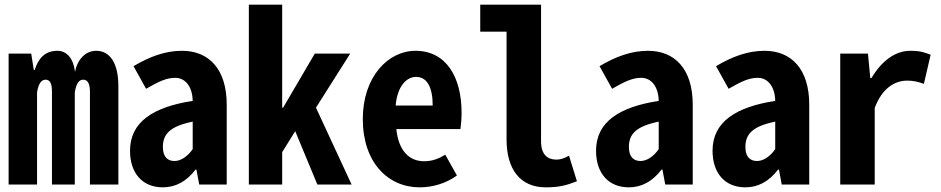

<svg xmlns="http://www.w3.org/2000/svg" viewBox="-20 -792 4040 824"><path d="M17 0H139V-396C145 -431 156 -450 176 -450C195 -450 203 -433 203 -397V0H301V-396C307 -431 317 -450 337 -450C356 -450 366 -434 366 -397V0H488V-423C488 -519 453 -574 393 -574C346 -574 312 -536 302 -484C295 -541 267 -574 226 -574C172 -574 144 -540 129 -492H125L114 -562H17Z M679 12C734 12 781 -14 819 -64H823L835 0H953V-343C953 -496 876 -574 761 -574C689 -574 622 -549 553 -508L607 -411C661 -442 694 -458 732 -458C776 -458 806 -419 807 -359C638 -333 538 -269 538 -145C538 -49 591 12 679 12ZM729 -101C701 -101 679 -117 679 -161C679 -217 710 -250 807 -270V-152C787 -123 758 -101 729 -101Z M1048 0H1191V-139L1247 -229L1342 0H1489L1336 -330L1483 -562H1331L1195 -330H1191V-772H1048Z M1781 12C1839 12 1896 -6 1941 -39L1891 -128C1861 -110 1834 -100 1800 -100C1735 -100 1690 -147 1681 -238H1956C1958 -252 1961 -280 1961 -307C1961 -463 1894 -574 1763 -574C1646 -574 1537 -463 1537 -281C1537 -95 1645 12 1781 12ZM1678 -339C1685 -420 1723 -462 1766 -462C1814 -462 1837 -415 1837 -339Z M2322 12C2379 12 2409 4 2456 -14L2422 -124C2401 -112 2385 -107 2368 -107C2330 -107 2302 -128 2302 -186V-772H2041V-656H2154V-193C2154 -65 2213 12 2322 12Z M2679 12C2734 12 2781 -14 2819 -64H2823L2835 0H2953V-343C2953 -496 2876 -574 2761 -574C2689 -574 2622 -549 2553 -508L2607 -411C2661 -442 2694 -458 2732 -458C2776 -458 2806 -419 2807 -359C2638 -333 2538 -269 2538 -145C2538 -49 2591 12 2679 12ZM2729 -101C2701 -101 2679 -117 2679 -161C2679 -217 2710 -250 2807 -270V-152C2787 -123 2758 -101 2729 -101Z M3179 12C3234 12 3281 -14 3319 -64H3323L3335 0H3453V-343C3453 -496 3376 -574 3261 -574C3189 -574 3122 -549 3053 -508L3107 -411C3161 -442 3194 -458 3232 -458C3276 -458 3306 -419 3307 -359C3138 -333 3038 -269 3038 -145C3038 -49 3091 12 3179 12ZM3229 -101C3201 -101 3179 -117 3179 -161C3179 -217 3210 -250 3307 -270V-152C3287 -123 3258 -101 3229 -101Z M3586 0H3734V-329C3766 -414 3820 -446 3874 -446C3900 -446 3921 -441 3945 -432L3974 -557C3948 -567 3930 -574 3887 -574C3822 -574 3764 -531 3720 -457H3715L3705 -562H3586Z"/></svg>

Font: Noto Sans Mono CJK JP Bold
Style: Regular
Weight: 700
Designer: Ryoko NISHIZUKA (kana & ideographs); Paul D. Hunt (Latin, Greek & Cyrillic); Wenlong ZHANG (bopomofo); Sandoll Communica
Foundry: Adobe Systems Incorporated
Version: Version 1.004;PS 1.004;hotconv 1.0.82;makeotf.lib2.5.63406